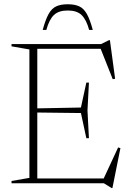

<svg xmlns="http://www.w3.org/2000/svg" viewBox="-20 -882 630 924"><path d="M35.5 0V-11L121.5 -26V-644L35.5 -659V-670H466.5L504 -688.5H509L534 -503L522.5 -501L464.5 -647H159.5V-360.5L369.5 -364.5L395.5 -484.5H408L401 -350.5L408 -217H395.5L369.5 -338L159.5 -340.5V-23H479L548.5 -172.5L559.5 -169L521 23H517L480 0ZM306 -831.5Q262 -831.5 239.2 -809.5Q216.5 -787.5 203 -738H185.5Q199 -788 214 -814.8Q229 -841.5 250.8 -851.5Q272.5 -861.5 306 -861.5Q339.5 -861.5 361.2 -851.5Q383 -841.5 398 -814.8Q413 -788 426.5 -738H409Q395.5 -787.5 372.8 -809.5Q350 -831.5 306 -831.5Z"/></svg>

Font: Newsreader 16pt ExtraLight
Style: Regular
Weight: 275
Designer: Hugues Gentile
Foundry: Production Type
Version: Version 1.003; ttfautohint (v1.8.3)